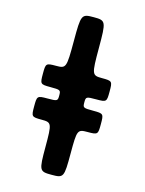

<svg xmlns="http://www.w3.org/2000/svg" viewBox="-127 -936 766 1012"><g transform="rotate(15 256.0 -430.0)"><path d="M187 -414C187 -384 185 -383 130 -383C75 -383 74 -381 74 -325C74 -269 75 -267 130 -267C185 -267 187 -263 187 -134C187 -4 189 0 256 0C322 0 324 -4 324 -134C324 -263 326 -267 381 -267C437 -267 438 -269 438 -325C438 -381 437 -383 381 -383C326 -383 324 -384 324 -414C324 -444 326 -445 381 -445C437 -445 438 -447 438 -503C438 -559 437 -561 381 -561C326 -561 324 -565 324 -711C324 -856 322 -860 256 -860C189 -860 187 -856 187 -711C187 -565 185 -561 130 -561C75 -561 74 -559 74 -503C74 -447 75 -445 130 -445C185 -445 187 -444 187 -414Z"/></g></svg>

Font: Hussar Print
Style: Bold
Weight: 700
Foundry: Cannot Into Space Fonts
Version: Version 2.00